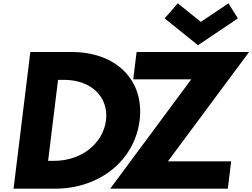

<svg xmlns="http://www.w3.org/2000/svg" viewBox="-20 -1139 1524 1159"><path d="M1053.1 -1119 973.9 -1028 1175.1 -866 1415.9 -1028 1359.1 -1119 1192.4 -1007ZM1483.5 -825H804.5L784.3 -660H1134.3L645.2 0H1355.2L1375.5 -165H993.5ZM163.1 -825 61.8 0H311.5C583.2 0 793.3 -172 822.9 -413C852.4 -653 683.5 -825 412.8 -825ZM270.4 -168 330.4 -657H365.5C534.9 -657 636.8 -550 619.8 -412C601.7 -274 473.7 -168 305.5 -168Z"/></svg>

Font: Hussar
Style: BdSuprExtOblOne
Weight: 700
Foundry: Cannot Into Space Fonts
Version: Version 2.00